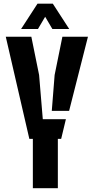

<svg xmlns="http://www.w3.org/2000/svg" viewBox="-20 -994 495 1014"><path d="M153.5 0V-260.5H135L10.5 -800H145.5L186.5 -598L206 -364.5H328L303 -260.5H285.5V0ZM253.5 -408.5 268.5 -598 309.5 -800H444.5L345 -408.5ZM91.5 -841 178 -974.5H259L345.5 -841H256.5L218.5 -905.5L180.5 -841Z"/></svg>

Font: Big Shoulders Stencil Text ExtraBold
Style: Regular
Weight: 800
Designer: Patric King
Foundry: XO Type Co
Version: Version 1.000